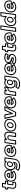

<svg xmlns="http://www.w3.org/2000/svg" viewBox="4300 -5107 1033 9673"><g transform="rotate(-90 4816.5 -270.5)"><path d="M103 -400.9 119.1 -514.2Q120.6 -524.9 129.6 -532Q138.7 -539.1 147.9 -539.1H198.2L215.8 -664.1Q217.3 -674.8 226.1 -681.9Q234.9 -689 244.1 -689H416Q426.8 -689 433.1 -680.9Q439.5 -672.9 438 -664.1L419.9 -540H536.1Q546.9 -540 552.7 -532.2Q558.6 -524.4 557.1 -515.1L541 -400.9Q539.6 -390.1 530.5 -383.1Q521.5 -376 512.2 -376H396L369.1 -189.9Q365.7 -166.5 370.1 -160.6Q374.5 -154.8 389.2 -155.8Q412.1 -155.8 449.2 -171.9Q454.6 -173.3 461.2 -174.1Q467.8 -174.8 473.6 -170.2Q479.5 -165.5 481 -155.8L497.1 -36.1Q498.5 -27.8 493.7 -19.3Q488.8 -10.7 481.9 -6.8Q409.2 33.2 318.8 33.2Q229.5 33.2 179.7 -18.8Q129.9 -70.8 143.1 -163.1L173.8 -376H124Q113.3 -376 107.4 -383.8Q101.6 -391.6 103 -400.9ZM155.8 -425.8H206.1Q215.3 -425.8 222.4 -418.7Q229.5 -411.6 228 -400.9L192.9 -163.1Q182.6 -91.8 218.8 -54.4Q254.9 -17.1 326.2 -17.1Q388.2 -17.1 443.8 -42L434.1 -116.2Q402.3 -106 382.8 -106Q348.1 -105.5 330.8 -128.4Q313.5 -151.4 318.8 -189.9L350.1 -400.9Q351.6 -410.2 359.4 -418Q367.2 -425.8 377.9 -425.8H494.1L503.9 -490.2H388.2Q378.9 -490.2 371.8 -497.3Q364.7 -504.4 366.2 -515.1L383.8 -639.2H262.2L244.1 -514.2Q242.7 -504.9 234.1 -496.8Q225.6 -488.8 214.8 -488.8H165Z M503.4 -268.1Q522.9 -402.8 619.9 -486.3Q716.8 -569.8 852.5 -569.8Q856.9 -569.8 865.7 -569.3Q874.5 -568.8 878.4 -568.8Q970.7 -563.5 1028.3 -517.8Q1085.9 -472.2 1102.3 -397Q1118.7 -321.8 1099.6 -221.2Q1097.7 -210.9 1089.6 -204.6Q1081.5 -198.2 1071.8 -198.2H963.9L965.8 -195.8L1043.5 -106.9Q1049.3 -100.1 1048.1 -89.6Q1046.9 -79.1 1039.6 -71.8Q986.8 -22 918.2 4.4Q849.6 30.8 771.5 30.8Q631.3 30.8 557.6 -52Q483.9 -134.8 503.4 -268.1ZM553.7 -268.1Q537.1 -153.8 596.9 -86.4Q656.7 -19 778.8 -19Q898.4 -19 987.8 -88.9L939.5 -144Q875.5 -98.1 804.7 -98.1Q748 -98.1 712.4 -129.6Q676.8 -161.1 670.4 -216.8Q669.4 -226.1 671.9 -232.4Q674.3 -238.8 678 -241.7Q681.6 -244.6 687.3 -246.3Q692.9 -248 694.8 -248Q696.8 -248 699.7 -248H1054.7Q1075.2 -378.9 1022.7 -449.5Q970.2 -520 845.7 -520Q730 -520 650.1 -451.4Q570.3 -382.8 553.7 -268.1ZM681.6 -319.8Q699.7 -377 741.2 -413.6Q782.7 -450.2 837.4 -450.2Q894.5 -450.2 925.3 -412.4Q956.1 -374.5 947.8 -315.9Q946.3 -306.6 937.7 -298.8Q929.2 -291 918.5 -291H702.6Q690.4 -291 684.8 -296.9Q679.2 -302.7 680.2 -309.3Q681.2 -315.9 681.6 -319.8ZM728.5 -198.2Q750 -147.9 811.5 -147.9Q877 -147.9 930.7 -195.8L932.6 -198.2ZM742.7 -340.8H897.5Q895 -369.6 878.2 -384.8Q861.3 -399.9 830.6 -399.9Q774.4 -399.9 742.7 -340.8Z M1054.2 119.1 1131.3 2Q1147.9 -22.9 1168 -7.8Q1234.4 42 1314 42Q1367.2 42 1397.7 19.5Q1428.2 -2.9 1434.1 -42Q1373.5 -3.9 1299.3 -3.9Q1224.6 -3.9 1171.1 -40.3Q1117.7 -76.7 1094.5 -141.8Q1071.3 -207 1083 -290Q1101.1 -413.6 1182.4 -491.7Q1263.7 -569.8 1376 -569.8Q1453.6 -571.3 1505.4 -530.8L1506.3 -539.1Q1507.8 -549.8 1516.4 -556.9Q1524.9 -564 1534.2 -564H1706.1Q1716.8 -564 1723.1 -555.9Q1729.5 -547.9 1728 -539.1L1657.2 -48.8Q1645.5 34.2 1595.2 96.9Q1544.9 159.7 1468.3 192.9Q1391.6 226.1 1300.3 226.1Q1229 226.1 1166.3 205.8Q1103.5 185.5 1057.1 150.9Q1050.3 146 1049.6 136.2Q1048.8 126.5 1054.2 119.1ZM1108.4 121.1Q1192.9 175.8 1308.1 175.8Q1431.6 175.8 1512 115Q1592.3 54.2 1607.4 -48.8L1674.3 -514.2H1552.2L1546.4 -473.1Q1544.4 -460.4 1538.8 -454.1Q1533.2 -447.8 1526.6 -448Q1520 -448.2 1513.7 -450.2Q1507.3 -452.1 1502.9 -455.1L1499 -458Q1460.4 -521.5 1369.1 -520Q1277.8 -520 1212.9 -457.8Q1147.9 -395.5 1133.3 -290Q1117.7 -182.1 1165.8 -118.2Q1213.9 -54.2 1306.2 -54.2Q1394 -54.2 1450.2 -116.2Q1459.5 -126.5 1467.3 -128.9Q1475.1 -131.3 1479.7 -127Q1484.4 -122.6 1487.5 -116.9Q1490.7 -111.3 1492.2 -106.4L1493.2 -101.1L1484.4 -43.9Q1475.1 17.6 1426 54.7Q1377 91.8 1307.1 91.8Q1224.1 91.8 1156.2 48.8ZM1243.2 -285.2Q1253.4 -352.5 1298.3 -397.2Q1343.3 -441.9 1405.3 -441.9Q1466.8 -441.9 1498 -397.5Q1529.3 -353 1519 -285.2Q1509.8 -218.8 1465.6 -173.8Q1421.4 -128.9 1360.4 -128.9Q1298.3 -128.9 1265.6 -173.8Q1232.9 -218.8 1243.2 -285.2ZM1293 -285.2Q1285.6 -235.8 1306.6 -207.5Q1327.6 -179.2 1367.2 -179.2Q1405.8 -179.2 1433.8 -207.5Q1461.9 -235.8 1469.2 -285.2Q1476.6 -335.4 1456.3 -363.8Q1436 -392.1 1397 -392.1Q1357.4 -392.1 1328.9 -363.5Q1300.3 -335 1293 -285.2Z M1752 -268.1Q1771.5 -402.8 1868.4 -486.3Q1965.3 -569.8 2101.1 -569.8Q2105.5 -569.8 2114.3 -569.3Q2123 -568.8 2127 -568.8Q2219.2 -563.5 2276.9 -517.8Q2334.5 -472.2 2350.8 -397Q2367.2 -321.8 2348.1 -221.2Q2346.2 -210.9 2338.1 -204.6Q2330.1 -198.2 2320.3 -198.2H2212.4L2214.4 -195.8L2292 -106.9Q2297.9 -100.1 2296.6 -89.6Q2295.4 -79.1 2288.1 -71.8Q2235.4 -22 2166.7 4.4Q2098.1 30.8 2020 30.8Q1879.9 30.8 1806.2 -52Q1732.4 -134.8 1752 -268.1ZM1802.2 -268.1Q1785.6 -153.8 1845.5 -86.4Q1905.3 -19 2027.3 -19Q2147 -19 2236.3 -88.9L2188 -144Q2124 -98.1 2053.2 -98.1Q1996.6 -98.1 1960.9 -129.6Q1925.3 -161.1 1918.9 -216.8Q1918 -226.1 1920.4 -232.4Q1922.9 -238.8 1926.5 -241.7Q1930.2 -244.6 1935.8 -246.3Q1941.4 -248 1943.4 -248Q1945.3 -248 1948.2 -248H2303.2Q2323.7 -378.9 2271.2 -449.5Q2218.8 -520 2094.2 -520Q1978.5 -520 1898.7 -451.4Q1818.8 -382.8 1802.2 -268.1ZM1930.2 -319.8Q1948.2 -377 1989.7 -413.6Q2031.2 -450.2 2085.9 -450.2Q2143.1 -450.2 2173.8 -412.4Q2204.6 -374.5 2196.3 -315.9Q2194.8 -306.6 2186.3 -298.8Q2177.7 -291 2167 -291H1951.2Q1939 -291 1933.3 -296.9Q1927.7 -302.7 1928.7 -309.3Q1929.7 -315.9 1930.2 -319.8ZM1977.1 -198.2Q1998.5 -147.9 2060.1 -147.9Q2125.5 -147.9 2179.2 -195.8L2181.2 -198.2ZM1991.2 -340.8H2146Q2143.6 -369.6 2126.7 -384.8Q2109.9 -399.9 2079.1 -399.9Q2022.9 -399.9 1991.2 -340.8Z M2368.7 0 2446.8 -539.1Q2448.2 -549.8 2456.8 -556.9Q2465.3 -564 2474.6 -564H2647.9Q2658.7 -564 2665 -555.9Q2671.4 -547.9 2669.9 -539.1L2666.5 -519Q2732.9 -570.3 2828.6 -571.8Q2928.2 -571.8 2980.5 -507.6Q3032.7 -443.4 3017.6 -339.8L2968.8 0Q2967.3 10.7 2958.3 17.8Q2949.2 24.9 2939.9 24.9H2767.6Q2756.8 24.9 2751 17.1Q2745.1 9.3 2746.6 0L2788.6 -292Q2793.5 -330.6 2778.3 -349.9Q2763.2 -369.1 2730 -369.1Q2694.3 -369.1 2668.9 -346.7Q2643.6 -324.2 2632.8 -284.2L2591.8 0Q2590.3 10.7 2581.1 17.8Q2571.8 24.9 2562.5 24.9H2389.6Q2378.9 24.9 2373 17.1Q2367.2 9.3 2368.7 0ZM2422.9 -24.9H2545.9L2582.5 -285.2Q2582.5 -285.6 2583 -286.6Q2583.5 -287.6 2583.5 -288.1Q2598.1 -345.2 2639.2 -382.1Q2680.2 -418.9 2736.8 -418.9Q2790.5 -418.9 2818.8 -383.3Q2847.2 -347.7 2838.9 -292L2800.8 -24.9H2922.9L2967.8 -339.8Q2980 -424.8 2940.4 -473.4Q2900.9 -522 2821.8 -522Q2713.4 -520.5 2651.9 -438Q2644.5 -428.2 2637.2 -426.3Q2629.9 -424.3 2624.8 -428Q2619.6 -431.6 2615.5 -436.8Q2611.3 -441.9 2608.9 -446.3L2606.9 -451.2L2615.7 -514.2H2492.7Z M3026.4 -270Q3045.9 -404.3 3147 -487.1Q3248 -569.8 3389.6 -569.8Q3482.4 -569.8 3549.6 -532.7Q3616.7 -495.6 3647.5 -427.2Q3678.2 -358.9 3665.5 -270Q3646 -135.3 3545.7 -52.2Q3445.3 30.8 3303.7 30.8Q3210 30.8 3142.6 -6.6Q3075.2 -43.9 3044.4 -112.5Q3013.7 -181.2 3026.4 -270ZM3310.5 -19Q3433.1 -19 3516.1 -87.4Q3599.1 -155.8 3615.7 -270Q3632.3 -384.3 3569.3 -452.1Q3506.3 -520 3382.8 -520Q3258.8 -520 3176 -452.1Q3093.3 -384.3 3076.7 -270Q3060.1 -155.8 3123.5 -87.4Q3187 -19 3310.5 -19ZM3200.7 -268.1Q3210.9 -338.9 3257.8 -386Q3304.7 -433.1 3369.6 -433.1Q3434.1 -433.1 3468 -386Q3502 -338.9 3491.7 -268.1Q3481 -196.3 3434.1 -149.7Q3387.2 -103 3322.8 -103Q3257.3 -103 3223.6 -149.9Q3189.9 -196.8 3200.7 -268.1ZM3329.6 -152.8Q3372.1 -152.8 3402.6 -183.1Q3433.1 -213.4 3441.4 -268.1Q3449.7 -321.8 3427.5 -352.3Q3405.3 -382.8 3362.8 -382.8Q3319.8 -382.8 3289.3 -352.5Q3258.8 -322.3 3250.5 -268.1Q3242.2 -213.9 3264.2 -183.3Q3286.1 -152.8 3329.6 -152.8Z M3667.5 -529.8Q3667 -531.2 3666.5 -533.4Q3666 -535.6 3666 -541.5Q3666 -547.4 3668.2 -552Q3670.4 -556.6 3677.2 -560.3Q3684.1 -564 3695.3 -564H3873Q3881.3 -564 3887.5 -558.6Q3893.6 -553.2 3895 -545.9L3943.4 -243.2L4080.1 -545.9Q4083.5 -554.2 4091.1 -559.1Q4098.6 -564 4106.4 -564H4278.3Q4278.3 -563.5 4282.2 -564Q4286.1 -564.5 4290.5 -562.5Q4294.9 -560.5 4298.8 -557.9Q4302.7 -555.2 4302.7 -547.6Q4302.7 -540 4297.4 -529.8L4016.1 8.8Q4007.8 24.9 3990.2 24.9H3813.5Q3806.2 24.9 3800 20.3Q3793.9 15.6 3792.5 8.8ZM3724.1 -514.2 3838.4 -24.9H3980.5L4235.4 -514.2H4118.2L3954.1 -150.9Q3948.7 -139.2 3941.9 -134.8Q3935.1 -130.4 3929 -132.6Q3922.9 -134.8 3917.7 -138.7Q3912.6 -142.6 3909.2 -146.5L3906.2 -150.9L3848.1 -514.2Z M4197.8 -268.1Q4217.3 -402.8 4314.2 -486.3Q4411.1 -569.8 4546.9 -569.8Q4551.3 -569.8 4560.1 -569.3Q4568.8 -568.8 4572.8 -568.8Q4665 -563.5 4722.7 -517.8Q4780.3 -472.2 4796.6 -397Q4813 -321.8 4793.9 -221.2Q4792 -210.9 4783.9 -204.6Q4775.9 -198.2 4766.1 -198.2H4658.2L4660.2 -195.8L4737.8 -106.9Q4743.7 -100.1 4742.4 -89.6Q4741.2 -79.1 4733.9 -71.8Q4681.2 -22 4612.5 4.4Q4543.9 30.8 4465.8 30.8Q4325.7 30.8 4252 -52Q4178.2 -134.8 4197.8 -268.1ZM4248 -268.1Q4231.4 -153.8 4291.3 -86.4Q4351.1 -19 4473.1 -19Q4592.8 -19 4682.1 -88.9L4633.8 -144Q4569.8 -98.1 4499 -98.1Q4442.4 -98.1 4406.7 -129.6Q4371.1 -161.1 4364.7 -216.8Q4363.8 -226.1 4366.2 -232.4Q4368.7 -238.8 4372.3 -241.7Q4376 -244.6 4381.6 -246.3Q4387.2 -248 4389.2 -248Q4391.1 -248 4394 -248H4749Q4769.5 -378.9 4717 -449.5Q4664.6 -520 4540 -520Q4424.3 -520 4344.5 -451.4Q4264.6 -382.8 4248 -268.1ZM4376 -319.8Q4394 -377 4435.5 -413.6Q4477.1 -450.2 4531.7 -450.2Q4588.9 -450.2 4619.6 -412.4Q4650.4 -374.5 4642.1 -315.9Q4640.6 -306.6 4632.1 -298.8Q4623.5 -291 4612.8 -291H4397Q4384.8 -291 4379.2 -296.9Q4373.5 -302.7 4374.5 -309.3Q4375.5 -315.9 4376 -319.8ZM4422.9 -198.2Q4444.3 -147.9 4505.9 -147.9Q4571.3 -147.9 4625 -195.8L4627 -198.2ZM4437 -340.8H4591.8Q4589.4 -369.6 4572.5 -384.8Q4555.7 -399.9 4524.9 -399.9Q4468.8 -399.9 4437 -340.8Z M4814.5 0 4892.6 -539.1Q4894 -549.8 4902.6 -556.9Q4911.1 -564 4920.4 -564H5093.8Q5104.5 -564 5110.8 -555.9Q5117.2 -547.9 5115.7 -539.1L5112.3 -517.1Q5179.7 -570.3 5269.5 -571.8Q5280.3 -571.8 5286.6 -564.7Q5293 -557.6 5291.5 -546.9L5268.6 -391.1Q5266.6 -380.4 5259.5 -372.6Q5252.4 -364.7 5238.8 -366.2Q5173.8 -372.1 5132.1 -346.4Q5090.3 -320.8 5077.6 -274.9L5037.6 0Q5036.1 10.7 5026.9 17.8Q5017.6 24.9 5008.3 24.9H4835.4Q4824.7 24.9 4818.8 17.1Q4813 9.3 4814.5 0ZM4868.7 -24.9H4991.7L5027.3 -276.9Q5027.3 -277.3 5027.8 -278.3Q5028.3 -279.3 5028.3 -279.8Q5044.9 -342.8 5097.2 -379.4Q5149.4 -416 5222.7 -417L5237.3 -520Q5151.9 -509.8 5096.7 -435.1Q5089.8 -425.3 5082.8 -423.3Q5075.7 -421.4 5070.6 -425Q5065.4 -428.7 5061.3 -433.8Q5057.1 -439 5054.7 -443.4L5052.7 -448.2L5061.5 -514.2H4938.5Z M5175.3 119.1 5252.4 2Q5269 -22.9 5289.1 -7.8Q5355.5 42 5435.1 42Q5488.3 42 5518.8 19.5Q5549.3 -2.9 5555.2 -42Q5494.6 -3.9 5420.4 -3.9Q5345.7 -3.9 5292.2 -40.3Q5238.8 -76.7 5215.6 -141.8Q5192.4 -207 5204.1 -290Q5222.2 -413.6 5303.5 -491.7Q5384.8 -569.8 5497.1 -569.8Q5574.7 -571.3 5626.5 -530.8L5627.4 -539.1Q5628.9 -549.8 5637.5 -556.9Q5646 -564 5655.3 -564H5827.1Q5837.9 -564 5844.2 -555.9Q5850.6 -547.9 5849.1 -539.1L5778.3 -48.8Q5766.6 34.2 5716.3 96.9Q5666 159.7 5589.4 192.9Q5512.7 226.1 5421.4 226.1Q5350.1 226.1 5287.4 205.8Q5224.6 185.5 5178.2 150.9Q5171.4 146 5170.7 136.2Q5169.9 126.5 5175.3 119.1ZM5229.5 121.1Q5314 175.8 5429.2 175.8Q5552.7 175.8 5633.1 115Q5713.4 54.2 5728.5 -48.8L5795.4 -514.2H5673.3L5667.5 -473.1Q5665.5 -460.4 5659.9 -454.1Q5654.3 -447.8 5647.7 -448Q5641.1 -448.2 5634.8 -450.2Q5628.4 -452.1 5624 -455.1L5620.1 -458Q5581.5 -521.5 5490.2 -520Q5398.9 -520 5334 -457.8Q5269 -395.5 5254.4 -290Q5238.8 -182.1 5286.9 -118.2Q5335 -54.2 5427.2 -54.2Q5515.1 -54.2 5571.3 -116.2Q5580.6 -126.5 5588.4 -128.9Q5596.2 -131.3 5600.8 -127Q5605.5 -122.6 5608.6 -116.9Q5611.8 -111.3 5613.3 -106.4L5614.3 -101.1L5605.5 -43.9Q5596.2 17.6 5547.1 54.7Q5498 91.8 5428.2 91.8Q5345.2 91.8 5277.3 48.8ZM5364.3 -285.2Q5374.5 -352.5 5419.4 -397.2Q5464.4 -441.9 5526.4 -441.9Q5587.9 -441.9 5619.1 -397.5Q5650.4 -353 5640.1 -285.2Q5630.9 -218.8 5586.7 -173.8Q5542.5 -128.9 5481.4 -128.9Q5419.4 -128.9 5386.7 -173.8Q5354 -218.8 5364.3 -285.2ZM5414.1 -285.2Q5406.7 -235.8 5427.7 -207.5Q5448.7 -179.2 5488.3 -179.2Q5526.9 -179.2 5554.9 -207.5Q5583 -235.8 5590.3 -285.2Q5597.7 -335.4 5577.4 -363.8Q5557.1 -392.1 5518.1 -392.1Q5478.5 -392.1 5450 -363.5Q5421.4 -335 5414.1 -285.2Z M5873 -268.1Q5892.6 -402.8 5989.5 -486.3Q6086.4 -569.8 6222.2 -569.8Q6226.6 -569.8 6235.4 -569.3Q6244.1 -568.8 6248 -568.8Q6340.3 -563.5 6397.9 -517.8Q6455.6 -472.2 6471.9 -397Q6488.3 -321.8 6469.2 -221.2Q6467.3 -210.9 6459.2 -204.6Q6451.2 -198.2 6441.4 -198.2H6333.5L6335.4 -195.8L6413.1 -106.9Q6418.9 -100.1 6417.7 -89.6Q6416.5 -79.1 6409.2 -71.8Q6356.4 -22 6287.8 4.4Q6219.2 30.8 6141.1 30.8Q6001 30.8 5927.2 -52Q5853.5 -134.8 5873 -268.1ZM5923.3 -268.1Q5906.7 -153.8 5966.6 -86.4Q6026.4 -19 6148.4 -19Q6268.1 -19 6357.4 -88.9L6309.1 -144Q6245.1 -98.1 6174.3 -98.1Q6117.7 -98.1 6082 -129.6Q6046.4 -161.1 6040 -216.8Q6039.1 -226.1 6041.5 -232.4Q6043.9 -238.8 6047.6 -241.7Q6051.3 -244.6 6056.9 -246.3Q6062.5 -248 6064.5 -248Q6066.4 -248 6069.3 -248H6424.3Q6444.8 -378.9 6392.3 -449.5Q6339.8 -520 6215.3 -520Q6099.6 -520 6019.8 -451.4Q5939.9 -382.8 5923.3 -268.1ZM6051.3 -319.8Q6069.3 -377 6110.8 -413.6Q6152.3 -450.2 6207 -450.2Q6264.2 -450.2 6294.9 -412.4Q6325.7 -374.5 6317.4 -315.9Q6315.9 -306.6 6307.4 -298.8Q6298.8 -291 6288.1 -291H6072.3Q6060.1 -291 6054.4 -296.9Q6048.8 -302.7 6049.8 -309.3Q6050.8 -315.9 6051.3 -319.8ZM6098.1 -198.2Q6119.6 -147.9 6181.2 -147.9Q6246.6 -147.9 6300.3 -195.8L6302.2 -198.2ZM6112.3 -340.8H6267.1Q6264.6 -369.6 6247.8 -384.8Q6231 -399.9 6200.2 -399.9Q6144 -399.9 6112.3 -340.8Z M6407.7 -80.1 6479 -189.9Q6482.4 -195.3 6487.5 -199.2Q6492.7 -203.1 6500.7 -204.6Q6508.8 -206.1 6516.6 -199.2Q6555.2 -169.4 6599.6 -153.3Q6644 -137.2 6685.1 -137.2Q6699.7 -137.2 6708.3 -139.9Q6716.8 -142.6 6718.3 -144.8Q6719.7 -147 6719.7 -148.9Q6720.7 -155.3 6706.1 -160.6Q6691.4 -166 6667.5 -171.6Q6643.6 -177.2 6615 -185.3Q6586.4 -193.4 6559.1 -208.3Q6531.7 -223.1 6510 -243.9Q6488.3 -264.6 6478.3 -298.8Q6468.3 -333 6474.6 -376Q6483.9 -438.5 6524.4 -483.9Q6564.9 -529.3 6622.3 -550.5Q6679.7 -571.8 6747.1 -571.8Q6873 -571.8 6972.7 -507.8Q6980.5 -502.9 6981.4 -492.7Q6982.4 -482.4 6977.1 -474.1L6901.9 -361.8Q6896 -352.5 6885.5 -349.6Q6875 -346.7 6866.7 -352.1Q6780.3 -402.8 6715.8 -402.8Q6689 -402.8 6686 -391.1Q6685.5 -387.2 6693.1 -383.8Q6700.7 -380.4 6713.9 -377.4Q6727.1 -374.5 6744.6 -370.4Q6762.2 -366.2 6782 -360.8Q6801.8 -355.5 6822.3 -347.2Q6842.8 -338.9 6861.6 -327.9Q6880.4 -316.9 6896.2 -301.8Q6912.1 -286.6 6922.9 -267.1Q6933.6 -247.6 6937.7 -221.9Q6941.9 -196.3 6937 -165Q6927.7 -102.5 6886 -56.9Q6844.2 -11.2 6784.9 10.5Q6725.6 32.2 6655.8 32.2Q6583 32.2 6519.8 11.7Q6456.5 -8.8 6410.6 -48.8Q6404.3 -54.7 6403.6 -64.2Q6402.8 -73.7 6407.7 -80.1ZM6461.9 -77.1Q6500 -48.8 6552.5 -33.4Q6605 -18.1 6664.1 -18.1Q6757.3 -18.1 6817.1 -57.4Q6877 -96.7 6886.7 -165Q6891.1 -194.3 6882.3 -217Q6873.5 -239.7 6855.5 -252.9Q6837.4 -266.1 6813.7 -277.1Q6790 -288.1 6764.2 -294.7Q6738.3 -301.3 6714.1 -310.1Q6689.9 -318.8 6671.1 -328.1Q6652.3 -337.4 6642.6 -353.5Q6632.8 -369.6 6635.7 -391.1Q6640.6 -422.9 6666.3 -438Q6691.9 -453.1 6722.7 -453.1Q6788.6 -453.1 6876 -408.2L6921.9 -476.1Q6839.4 -522 6739.7 -522Q6650.4 -522 6592.5 -483.2Q6534.7 -444.3 6524.9 -376Q6520 -342.3 6531.7 -317.9Q6543.5 -293.5 6565.9 -280Q6588.4 -266.6 6616.7 -256.6Q6645 -246.6 6673.3 -238.3Q6701.7 -230 6724.9 -219.7Q6748 -209.5 6760.7 -191.9Q6773.4 -174.3 6770 -148.9Q6765.1 -116.2 6737.8 -101.6Q6710.4 -86.9 6677.7 -86.9Q6588.4 -86.9 6503.9 -143.1Z M7018.6 -400.9 7034.7 -514.2Q7036.1 -524.9 7045.2 -532Q7054.2 -539.1 7063.5 -539.1H7113.8L7131.3 -664.1Q7132.8 -674.8 7141.6 -681.9Q7150.4 -689 7159.7 -689H7331.5Q7342.3 -689 7348.6 -680.9Q7355 -672.9 7353.5 -664.1L7335.4 -540H7451.7Q7462.4 -540 7468.3 -532.2Q7474.1 -524.4 7472.7 -515.1L7456.5 -400.9Q7455.1 -390.1 7446 -383.1Q7437 -376 7427.7 -376H7311.5L7284.7 -189.9Q7281.2 -166.5 7285.6 -160.6Q7290 -154.8 7304.7 -155.8Q7327.6 -155.8 7364.7 -171.9Q7370.1 -173.3 7376.7 -174.1Q7383.3 -174.8 7389.2 -170.2Q7395 -165.5 7396.5 -155.8L7412.6 -36.1Q7414.1 -27.8 7409.2 -19.3Q7404.3 -10.7 7397.5 -6.8Q7324.7 33.2 7234.4 33.2Q7145 33.2 7095.2 -18.8Q7045.4 -70.8 7058.6 -163.1L7089.4 -376H7039.6Q7028.8 -376 7022.9 -383.8Q7017.1 -391.6 7018.6 -400.9ZM7071.3 -425.8H7121.6Q7130.9 -425.8 7137.9 -418.7Q7145 -411.6 7143.6 -400.9L7108.4 -163.1Q7098.1 -91.8 7134.3 -54.4Q7170.4 -17.1 7241.7 -17.1Q7303.7 -17.1 7359.4 -42L7349.6 -116.2Q7317.9 -106 7298.3 -106Q7263.7 -105.5 7246.3 -128.4Q7229 -151.4 7234.4 -189.9L7265.6 -400.9Q7267.1 -410.2 7274.9 -418Q7282.7 -425.8 7293.5 -425.8H7409.7L7419.4 -490.2H7303.7Q7294.4 -490.2 7287.4 -497.3Q7280.3 -504.4 7281.7 -515.1L7299.3 -639.2H7177.7L7159.7 -514.2Q7158.2 -504.9 7149.7 -496.8Q7141.1 -488.8 7130.4 -488.8H7080.6Z M7418.9 -268.1Q7438.5 -402.8 7535.4 -486.3Q7632.3 -569.8 7768.1 -569.8Q7772.5 -569.8 7781.2 -569.3Q7790 -568.8 7793.9 -568.8Q7886.2 -563.5 7943.8 -517.8Q8001.5 -472.2 8017.8 -397Q8034.2 -321.8 8015.1 -221.2Q8013.2 -210.9 8005.1 -204.6Q7997.1 -198.2 7987.3 -198.2H7879.4L7881.3 -195.8L7959 -106.9Q7964.8 -100.1 7963.6 -89.6Q7962.4 -79.1 7955.1 -71.8Q7902.3 -22 7833.7 4.4Q7765.1 30.8 7687 30.8Q7546.9 30.8 7473.1 -52Q7399.4 -134.8 7418.9 -268.1ZM7469.2 -268.1Q7452.6 -153.8 7512.5 -86.4Q7572.3 -19 7694.3 -19Q7814 -19 7903.3 -88.9L7855 -144Q7791 -98.1 7720.2 -98.1Q7663.6 -98.1 7627.9 -129.6Q7592.3 -161.1 7585.9 -216.8Q7585 -226.1 7587.4 -232.4Q7589.8 -238.8 7593.5 -241.7Q7597.2 -244.6 7602.8 -246.3Q7608.4 -248 7610.4 -248Q7612.3 -248 7615.2 -248H7970.2Q7990.7 -378.9 7938.2 -449.5Q7885.7 -520 7761.2 -520Q7645.5 -520 7565.7 -451.4Q7485.8 -382.8 7469.2 -268.1ZM7597.2 -319.8Q7615.2 -377 7656.7 -413.6Q7698.2 -450.2 7752.9 -450.2Q7810.1 -450.2 7840.8 -412.4Q7871.6 -374.5 7863.3 -315.9Q7861.8 -306.6 7853.3 -298.8Q7844.7 -291 7834 -291H7618.2Q7606 -291 7600.3 -296.9Q7594.7 -302.7 7595.7 -309.3Q7596.7 -315.9 7597.2 -319.8ZM7644 -198.2Q7665.5 -147.9 7727.1 -147.9Q7792.5 -147.9 7846.2 -195.8L7848.1 -198.2ZM7658.2 -340.8H7813Q7810.5 -369.6 7793.7 -384.8Q7776.9 -399.9 7746.1 -399.9Q7689.9 -399.9 7658.2 -340.8Z M8045.9 0 8152.8 -742.2Q8154.3 -752.9 8163.3 -760Q8172.4 -767.1 8181.6 -767.1H8354.5Q8365.2 -767.1 8371.1 -759.3Q8377 -751.5 8375.5 -742.2L8268.6 0Q8267.1 10.7 8258.1 17.8Q8249 24.9 8239.7 24.9H8066.9Q8056.2 24.9 8050.3 17.1Q8044.4 9.3 8045.9 0ZM8099.6 -24.9H8222.7L8321.8 -716.8H8198.7Z M8342.8 -272Q8361.3 -404.3 8448.7 -487.5Q8536.1 -570.8 8658.7 -570.8Q8739.3 -570.8 8793.5 -526.9L8824.7 -742.2Q8826.2 -752.9 8835.2 -760Q8844.2 -767.1 8853.5 -767.1H9026.4Q9037.1 -767.1 9043 -759.3Q9048.8 -751.5 9047.4 -742.2L8940.4 0Q8939 10.7 8929.9 17.8Q8920.9 24.9 8911.6 24.9H8738.8Q8728 24.9 8722.2 17.1Q8716.3 9.3 8717.8 0L8719.7 -11.2Q8654.3 32.2 8575.7 32.2Q8493.7 32.2 8436 -6.6Q8378.4 -45.4 8354.2 -114.5Q8330.1 -183.6 8342.8 -272ZM8392.6 -272Q8375.5 -155.8 8427.7 -86.9Q8480 -18.1 8583.5 -18.1Q8673.3 -18.1 8735.4 -85.9Q8744.6 -96.2 8752.4 -98.6Q8760.3 -101.1 8764.6 -96.7Q8769 -92.3 8772 -86.7Q8774.9 -81.1 8776.4 -76.2L8777.3 -70.8L8771.5 -24.9H8894.5L8993.7 -716.8H8870.6L8834.5 -467.8Q8832.5 -455.1 8826.9 -448.7Q8821.3 -442.4 8814.9 -442.6Q8808.6 -442.9 8802.2 -445.1Q8795.9 -447.3 8792 -450.2L8787.6 -453.1Q8746.1 -521 8651.4 -521Q8550.3 -521 8479.7 -453.9Q8409.2 -386.7 8392.6 -272ZM8515.6 -268.1Q8527.3 -339.4 8573.7 -386.2Q8620.1 -433.1 8684.6 -433.1Q8749.5 -433.1 8783.2 -386Q8816.9 -338.9 8806.6 -268.1Q8796.4 -196.8 8749.8 -149.4Q8703.1 -102.1 8637.7 -102.1Q8572.3 -102.1 8539.3 -149.4Q8506.3 -196.8 8515.6 -268.1ZM8565.4 -268.1Q8559.1 -213.4 8580.8 -182.6Q8602.5 -151.9 8644.5 -151.9Q8686.5 -151.9 8717.3 -182.9Q8748 -213.9 8756.3 -268.1Q8764.6 -321.8 8742.7 -352.3Q8720.7 -382.8 8677.7 -382.8Q8634.8 -382.8 8604.5 -352.5Q8574.2 -322.3 8565.4 -268.1Z M9026.9 -268.1Q9046.4 -402.8 9143.3 -486.3Q9240.2 -569.8 9376 -569.8Q9380.4 -569.8 9389.2 -569.3Q9397.9 -568.8 9401.9 -568.8Q9494.1 -563.5 9551.8 -517.8Q9609.4 -472.2 9625.7 -397Q9642.1 -321.8 9623 -221.2Q9621.1 -210.9 9613 -204.6Q9605 -198.2 9595.2 -198.2H9487.3L9489.3 -195.8L9566.9 -106.9Q9572.8 -100.1 9571.5 -89.6Q9570.3 -79.1 9563 -71.8Q9510.3 -22 9441.7 4.4Q9373 30.8 9294.9 30.8Q9154.8 30.8 9081.1 -52Q9007.3 -134.8 9026.9 -268.1ZM9077.1 -268.1Q9060.5 -153.8 9120.4 -86.4Q9180.2 -19 9302.2 -19Q9421.9 -19 9511.2 -88.9L9462.9 -144Q9398.9 -98.1 9328.1 -98.1Q9271.5 -98.1 9235.8 -129.6Q9200.2 -161.1 9193.8 -216.8Q9192.9 -226.1 9195.3 -232.4Q9197.8 -238.8 9201.4 -241.7Q9205.1 -244.6 9210.7 -246.3Q9216.3 -248 9218.3 -248Q9220.2 -248 9223.1 -248H9578.1Q9598.6 -378.9 9546.1 -449.5Q9493.7 -520 9369.1 -520Q9253.4 -520 9173.6 -451.4Q9093.8 -382.8 9077.1 -268.1ZM9205.1 -319.8Q9223.1 -377 9264.6 -413.6Q9306.2 -450.2 9360.8 -450.2Q9418 -450.2 9448.7 -412.4Q9479.5 -374.5 9471.2 -315.9Q9469.7 -306.6 9461.2 -298.8Q9452.6 -291 9441.9 -291H9226.1Q9213.9 -291 9208.3 -296.9Q9202.6 -302.7 9203.6 -309.3Q9204.6 -315.9 9205.1 -319.8ZM9252 -198.2Q9273.4 -147.9 9335 -147.9Q9400.4 -147.9 9454.1 -195.8L9456.1 -198.2ZM9266.1 -340.8H9420.9Q9418.5 -369.6 9401.6 -384.8Q9384.8 -399.9 9354 -399.9Q9297.9 -399.9 9266.1 -340.8Z"/></g></svg>

Font: Trueno Bold Outline
Style: Italic
Weight: 700
Width: 6
Designer: Julieta Ulanovsky
Foundry: Julieta Ulanovsky
Version: Version 3.001b | FøM Fix